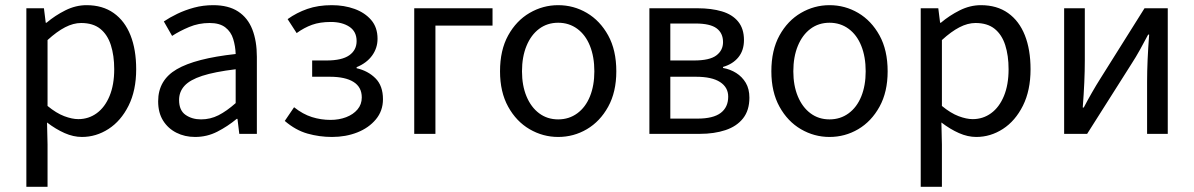

<svg xmlns="http://www.w3.org/2000/svg" viewBox="-20 -518 4621 743"><path d="M82 205V-486H150L157 -430H160Q193 -458 233 -478Q273 -498 315 -498Q377 -498 420 -467.5Q463 -437 485 -381.5Q507 -326 507 -250Q507 -168 477.5 -109Q448 -50 400 -19Q352 12 297 12Q264 12 230 -3Q196 -18 162 -44L164 41V205ZM283 -57Q323 -57 354.5 -80Q386 -103 404 -146.5Q422 -190 422 -250Q422 -303 409 -343.5Q396 -384 368 -406.5Q340 -429 294 -429Q264 -429 232 -412.5Q200 -396 164 -363V-108Q198 -80 228.5 -68.5Q259 -57 283 -57Z M735 12Q695 12 662.5 -4.5Q630 -21 611 -51.5Q592 -82 592 -126Q592 -208 664 -250Q736 -292 892 -309Q891 -339 882.5 -367Q874 -395 852 -412Q830 -429 791 -429Q749 -429 712 -413.5Q675 -398 646 -379L614 -435Q636 -450 666 -464.5Q696 -479 731 -488.5Q766 -498 805 -498Q864 -498 901.5 -473.5Q939 -449 956.5 -404Q974 -359 974 -298V0H906L899 -58H896Q861 -29 821 -8.5Q781 12 735 12ZM758 -56Q794 -56 825.5 -72Q857 -88 892 -119V-250Q810 -240 762.5 -224.5Q715 -209 694 -186Q673 -163 673 -131Q673 -91 698 -73.5Q723 -56 758 -56Z M1265 12Q1216 12 1170 -1Q1124 -14 1082 -50L1118 -103Q1152 -76 1187 -65Q1222 -54 1259 -54Q1292 -54 1319.5 -64.5Q1347 -75 1363.5 -94.5Q1380 -114 1380 -141Q1380 -181 1348 -201Q1316 -221 1256 -221H1188V-284H1244Q1303 -284 1331.5 -304Q1360 -324 1360 -359Q1360 -396 1332 -414.5Q1304 -433 1260 -433Q1218 -433 1187.5 -422Q1157 -411 1128 -390L1093 -444Q1128 -469 1169.5 -483.5Q1211 -498 1264 -498Q1312 -498 1352 -483.5Q1392 -469 1416.5 -440.5Q1441 -412 1441 -368Q1441 -332 1420 -303Q1399 -274 1360 -258V-254Q1404 -244 1433 -215Q1462 -186 1462 -134Q1462 -89 1434.5 -56Q1407 -23 1362.5 -5.5Q1318 12 1265 12Z M1583 0V-486H1886V-419H1665V0Z M2140 12Q2081 12 2029.5 -18Q1978 -48 1946.5 -105Q1915 -162 1915 -242Q1915 -324 1946.5 -381Q1978 -438 2029.5 -468Q2081 -498 2140 -498Q2200 -498 2251 -468Q2302 -438 2333.5 -381Q2365 -324 2365 -242Q2365 -162 2333.5 -105Q2302 -48 2251 -18Q2200 12 2140 12ZM2140 -56Q2182 -56 2214 -79.5Q2246 -103 2263 -145Q2280 -187 2280 -242Q2280 -298 2263 -340.5Q2246 -383 2214 -406.5Q2182 -430 2140 -430Q2098 -430 2066.5 -406.5Q2035 -383 2017.5 -340.5Q2000 -298 2000 -242Q2000 -187 2017.5 -145Q2035 -103 2066.5 -79.5Q2098 -56 2140 -56Z M2493 0V-486H2680Q2733 -486 2773.5 -474Q2814 -462 2836.5 -434.5Q2859 -407 2859 -363Q2859 -323 2837.5 -296.5Q2816 -270 2778 -259V-255Q2806 -250 2829 -235.5Q2852 -221 2866 -197.5Q2880 -174 2880 -140Q2880 -91 2855.5 -60Q2831 -29 2787.5 -14.5Q2744 0 2688 0ZM2574 -284H2666Q2726 -284 2752 -303.5Q2778 -323 2778 -355Q2778 -390 2753 -408.5Q2728 -427 2672 -427H2574ZM2574 -59H2679Q2740 -59 2769 -81Q2798 -103 2798 -144Q2798 -180 2766.5 -200.5Q2735 -221 2673 -221H2574Z M3190 12Q3131 12 3079.5 -18Q3028 -48 2996.5 -105Q2965 -162 2965 -242Q2965 -324 2996.5 -381Q3028 -438 3079.5 -468Q3131 -498 3190 -498Q3250 -498 3301 -468Q3352 -438 3383.5 -381Q3415 -324 3415 -242Q3415 -162 3383.5 -105Q3352 -48 3301 -18Q3250 12 3190 12ZM3190 -56Q3232 -56 3264 -79.5Q3296 -103 3313 -145Q3330 -187 3330 -242Q3330 -298 3313 -340.5Q3296 -383 3264 -406.5Q3232 -430 3190 -430Q3148 -430 3116.5 -406.5Q3085 -383 3067.5 -340.5Q3050 -298 3050 -242Q3050 -187 3067.5 -145Q3085 -103 3116.5 -79.5Q3148 -56 3190 -56Z M3543 205V-486H3611L3618 -430H3621Q3654 -458 3694 -478Q3734 -498 3776 -498Q3838 -498 3881 -467.5Q3924 -437 3946 -381.5Q3968 -326 3968 -250Q3968 -168 3938.5 -109Q3909 -50 3861 -19Q3813 12 3758 12Q3725 12 3691 -3Q3657 -18 3623 -44L3625 41V205ZM3744 -57Q3784 -57 3815.5 -80Q3847 -103 3865 -146.5Q3883 -190 3883 -250Q3883 -303 3870 -343.5Q3857 -384 3829 -406.5Q3801 -429 3755 -429Q3725 -429 3693 -412.5Q3661 -396 3625 -363V-108Q3659 -80 3689.5 -68.5Q3720 -57 3744 -57Z M4098 0V-486H4178V-284Q4178 -244 4176 -199Q4174 -154 4170 -102H4174Q4188 -129 4205.5 -159.5Q4223 -190 4237 -212L4409 -486H4499V0H4419V-202Q4419 -241 4421 -286.5Q4423 -332 4427 -384H4423Q4409 -357 4392 -326.5Q4375 -296 4360 -273L4187 0Z"/></svg>

Font: Source Sans 3
Style: Regular
Weight: 400
Designer: Paul D. Hunt
Foundry: Adobe
Version: Version 3.046;hotconv 1.0.118;makeotfexe 2.5.65603